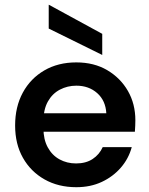

<svg xmlns="http://www.w3.org/2000/svg" viewBox="-20 -768 621 800"><path d="M298 12Q223 12 165.5 -20.5Q108 -53 75.5 -110.5Q43 -168 43 -245Q43 -323 75 -382Q107 -441 164.5 -474.5Q222 -508 298 -508Q372 -508 427 -475.5Q482 -443 513 -389Q544 -335 544 -267Q544 -257 543.5 -245Q543 -233 542 -219H129V-296H423Q420 -349 385 -380Q350 -411 298 -411Q261 -411 229.5 -394.5Q198 -378 179.5 -345Q161 -312 161 -262V-233Q161 -187 179 -154Q197 -121 228 -104Q259 -87 297 -87Q338 -87 366 -105.5Q394 -124 408 -155H529Q516 -107 483.5 -69.5Q451 -32 404 -10Q357 12 298 12ZM406 -539 183 -649V-748H184L406 -627Z"/></svg>

Font: DM Sans 28pt SemiBold
Style: Regular
Weight: 600
Version: Version 4.004;gftools[0.9.30]